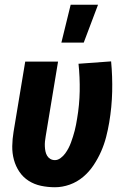

<svg xmlns="http://www.w3.org/2000/svg" viewBox="-20 -779 540 807"><path d="M211 8Q181 8 152.5 2Q124 -4 100.5 -19Q77 -34 61.5 -57Q46 -80 38.5 -107.5Q31 -135 31.5 -165Q32 -195 37 -225L86 -520H224L172 -206Q170 -195 169 -184.5Q168 -174 168.5 -163.5Q169 -153 171 -143Q173 -133 178 -124.5Q183 -116 191.5 -111Q200 -106 211 -106Q223 -106 234.5 -114.5Q246 -123 254 -134Q262 -145 268 -156.5Q274 -168 278.5 -180.5Q283 -193 287 -205.5Q291 -218 294 -230Q297 -242 299.5 -254.5Q302 -267 304 -280Q314 -338 315 -396Q316 -454 310 -511L447 -521Q453 -458 451.5 -393.5Q450 -329 439 -264Q434 -234 426 -203Q418 -172 405 -142.5Q392 -113 373.5 -85Q355 -57 329.5 -35.5Q304 -14 273 -3Q242 8 211 8ZM238 -600 277 -759H392L332 -600Z"/></svg>

Font: Iosevka Heavy Oblique
Style: Regular
Weight: 900
Italic angle: -9°
Monospace: yes
Designer: Belleve Invis
Foundry: Belleve Invis
Version: Version 32.5.0; ttfautohint (v1.8.4)